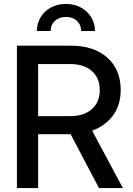

<svg xmlns="http://www.w3.org/2000/svg" viewBox="-20 -961 678 981"><path d="M66.4 0V-727.5H343.3Q460 -727.5 528.3 -666.5Q596.7 -605.5 596.7 -501Q596.7 -424.8 557.6 -371.3Q518.6 -317.9 450.7 -293.5L607.9 0H485.8L340.8 -275.4Q338.4 -275.4 335.9 -275.4H174.8V0ZM174.8 -367.7H338.9Q409.2 -367.7 449.5 -403.6Q489.7 -439.5 489.7 -501Q489.7 -562.5 449.2 -598.1Q408.7 -633.8 338.4 -633.8H174.8ZM316.9 -940.9Q360.4 -940.9 393.8 -922.4Q427.2 -903.8 446.3 -872.6Q465.3 -841.3 465.3 -802.7H394.5Q394.5 -834.5 372.8 -854.5Q351.1 -874.5 316.9 -874.5Q282.7 -874.5 260.7 -854.5Q238.8 -834.5 238.8 -802.7H168.5Q168.5 -841.3 187.3 -872.6Q206.1 -903.8 239.5 -922.4Q272.9 -940.9 316.9 -940.9Z"/></svg>

Font: Inter Display Medium
Style: Regular
Weight: 500
Designer: Rasmus Andersson
Foundry: rsms
Version: Version 4.001;git-9221beed3